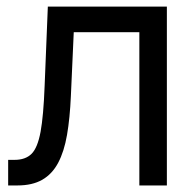

<svg xmlns="http://www.w3.org/2000/svg" viewBox="-20 -566 583 586"><path d="M4.9 0V-78.1H24.4Q57.6 -78.1 76.2 -96.4Q94.7 -114.7 103.8 -163.6Q112.8 -212.4 116.2 -303.7L126 -545.9H489.3V0H405.3V-467.8H205.1L196.3 -272.5Q193.4 -205.6 184.6 -154.5Q175.8 -103.5 157.5 -69.1Q139.2 -34.7 108.9 -17.3Q78.6 0 33.2 0Z"/></svg>

Font: Inter Tight
Style: Regular
Weight: 400
Designer: Rasmus Andersson
Foundry: rsms
Version: Version 3.002